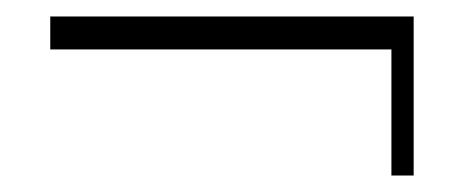

<svg xmlns="http://www.w3.org/2000/svg" viewBox="-20 -339 569 233"><path d="M455 -279H41V-319H482V-126H455Z"/></svg>

Font: Genos Light
Style: Regular
Weight: 300
Designer: Robert E. Leuschke
Foundry: Robert E. Leuschke
Version: Version 1.010